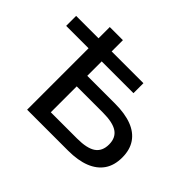

<svg xmlns="http://www.w3.org/2000/svg" viewBox="-167 -931 1158 1158"><g transform="rotate(45 412.0 -352.5)"><path d="M177 0V-524H-14V-609H177V-705H289V-609H560V-524H289V-401H526Q610 -401 668 -379Q726 -357 756.5 -312.5Q787 -268 787 -202Q787 -135 756.5 -90.5Q726 -46 668 -23Q610 0 526 0ZM289 -90H513Q598 -90 636.5 -117Q675 -144 675 -201Q675 -258 636 -284.5Q597 -311 513 -311H289Z"/></g></svg>

Font: Nunito Sans 10pt SemiExpanded SemiBold
Style: Regular
Weight: 600
Width: 6
Designer: Vernon Adams
Foundry: Vernon Adams
Version: Version 3.101;gftools[0.9.27]